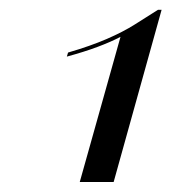

<svg xmlns="http://www.w3.org/2000/svg" viewBox="-20 -714 343 384"><path d="M139.5 -350 221 -640.3Q200.8 -629.8 175 -620.2Q149.2 -610.5 113.7 -600.8L116.1 -608.9Q160.5 -621.8 193.1 -635.9Q225.8 -650 250 -665.3Q274.2 -680.6 296 -694.4H303.2L207.3 -350Z"/></svg>

Font: Playfair 144pt SemiCondensed
Style: Italic
Weight: 400
Width: 4
Italic angle: -15.6°
Designer: Claus Eggers Sørensen
Foundry: Claus Eggers Sørensen
Version: Version 2.203